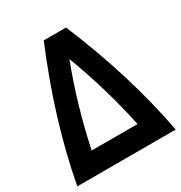

<svg xmlns="http://www.w3.org/2000/svg" viewBox="-171 -857 928 982"><g transform="rotate(-30 293.0 -366.0)"><path d="M2.4 0Q67.9 -351.6 227.1 -732.4H358.9Q518.1 -351.6 583.5 0ZM157.7 -122.1H428.7Q378.4 -359.9 293 -584Q208.5 -362.8 157.7 -122.1Z"/></g></svg>

Font: Consola Mono
Style: Bold
Weight: 700
Monospace: yes
Designer: Wojciech Kalinowski "wmk69" (wmk69@o2.pl)
Foundry: Wojciech Kalinowski "wmk69" (wmk69@o2.pl)
Version: Version 2.1.0